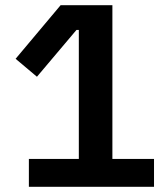

<svg xmlns="http://www.w3.org/2000/svg" viewBox="-20 -718 640 738"><path d="M91 0V-107H283V-603H274L122 -423L40 -492L213 -698H412V-107H572V0Z"/></svg>

Font: IBM Plex Arabic SemiBold
Style: Regular
Weight: 600
Designer: Mike Abbink, Paul van der Laan, Pieter van Rosmalen, Wael Morcos, Khajak Apelian
Foundry: Bold Monday
Version: Version 1.0